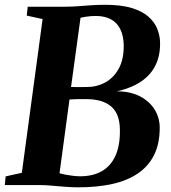

<svg xmlns="http://www.w3.org/2000/svg" viewBox="-28 -771 714 800"><path d="M299.5 9.5Q271.5 9.5 242.8 7.2Q214 5 186.2 2.5Q158.5 0 133.5 0H-8L-4.5 -36L63 -51L149.5 -691.5L83.5 -706L87.5 -743H240Q270 -743 296.2 -745Q322.5 -747 350 -749Q377.5 -751 410.5 -751Q476.5 -751 520.5 -737.8Q564.5 -724.5 590.2 -701.8Q616 -679 627.2 -651Q638.5 -623 639 -593.5Q640.5 -512.5 594.5 -461.2Q548.5 -410 458.5 -390.5Q514.5 -390.5 554.5 -370Q594.5 -349.5 616 -315Q637.5 -280.5 637.5 -238.5Q637.5 -172 613.8 -124.8Q590 -77.5 545.8 -47.8Q501.5 -18 439 -4.2Q376.5 9.5 299.5 9.5ZM306.5 -36.5Q359.5 -36.5 397 -58.2Q434.5 -80 453.8 -123.8Q473 -167.5 471.5 -233Q470.5 -297.5 434.8 -327.8Q399 -358 331 -358Q307.5 -358 291.8 -357.8Q276 -357.5 261.5 -356.5L220 -49Q232.5 -45.5 247.5 -42.8Q262.5 -40 278 -38.2Q293.5 -36.5 306.5 -36.5ZM268 -408.5Q284.5 -408 301.2 -408.2Q318 -408.5 336 -408.5Q375.5 -408.5 410.5 -427.5Q445.5 -446.5 467 -485.5Q488.5 -524.5 487.5 -584Q486.5 -622.5 473.2 -649.5Q460 -676.5 434.2 -690.5Q408.5 -704.5 371 -704.5Q362.5 -704.5 351.5 -703.8Q340.5 -703 329 -701.2Q317.5 -699.5 307.5 -697Z"/></svg>

Font: Merriweather 72pt ExtraBold
Style: Italic
Weight: 800
Italic angle: -7.8°
Version: Version 2.101